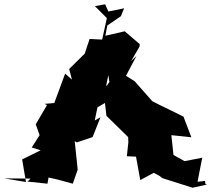

<svg xmlns="http://www.w3.org/2000/svg" viewBox="-50 -864 992 902"><path d="M533 -825 459 -810 444 -844 396 -835 452 -779 430 -678 371 -681 348 -612 275 -540 288 -490 256 -518 205 -380 159 -376 170 -371V-369L118 -280L136 -229L99 -171L141 -158L54 -115L72 -9L-30 -26L94 -25L79 -11L173 -1L178 -30L219 -21L292 -1L315 -67L301 -201L311 -195L385 -220L422 -313L395 -298L408 -360L488 -406L449 -463L459 -511L464 -479L447 -454L440 -406L450 -320L552 -220L553 -196L546 -130L589 -128L609 -18L672 -52L699 -38L713 -27L855 18L922 3L915 0L913 -14L878 -10L900 -123L817 -107L765 -136L755 -229L849 -219L812 -316L778 -333L700 -371L665 -389L583 -482L542 -508L591 -601L566 -577L606 -646V-657L536 -717L445 -696L454 -744L518 -788Z"/></svg>

Font: Hussar Lance
Style: Regular
Weight: 700
Foundry: Cannot Into Space Fonts, PlusOne Fonts
Version: Version 2.27